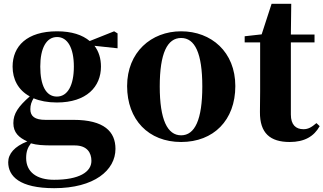

<svg xmlns="http://www.w3.org/2000/svg" viewBox="-20 -727 1695 1006"><path d="M278 -221C220 -221 191 -281 191 -378C191 -475 223 -533 279 -533C334 -533 367 -476 367 -378C367 -281 335 -221 278 -221ZM372 35C436 35 459 73 459 116C459 174 395 215 263 215C172 215 117 174 117 101C117 68 125 46 142 24C174 33 202 35 261 35ZM596 -552 578 -563 450 -512C412 -544 356 -563 279 -563C121 -563 46 -485 46 -378C46 -312 75 -255 136 -222C76 -169 50 -132 50 -82C50 -32 79 -6 123 14C56 40 23 79 23 123C23 196 82 259 264 259C474 259 585 165 585 53C585 -37 526 -99 365 -99H218C162 -99 139 -118 139 -155C139 -177 145 -194 156 -212C189 -198 230 -190 278 -190C434 -190 509 -273 509 -378C509 -420 498 -457 475 -487L596 -474Z M929 17C1099 17 1213 -97 1213 -276C1213 -455 1087 -563 929 -563C772 -563 646 -453 646 -276C646 -100 758 17 929 17ZM929 -18C857 -18 817 -100 817 -274C817 -449 857 -528 929 -528C1001 -528 1040 -449 1040 -274C1040 -100 1001 -18 929 -18Z M1638 -82C1612 -60 1595 -50 1570 -50C1530 -50 1504 -73 1504 -127V-505H1628V-546H1504L1506 -707H1403L1351 -547L1262 -537V-505H1343V-249C1343 -207 1342 -178 1342 -140C1341 -29 1396 17 1498 17C1575 17 1625 -12 1655 -66Z"/></svg>

Font: Noto Serif CJK JP Black
Style: Regular
Weight: 900
Designer: Ryoko NISHIZUKA 西塚涼子 (kana & ideographs); Frank Grießhammer (Latin, Greek & Cyrillic); Wenlong ZHANG 张文龙 (bopomofo); San
Foundry: Adobe Systems Incorporated
Version: Version 1.001;PS 1.001;hotconv 16.6.54;makeotf.lib2.5.65590